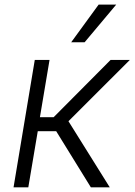

<svg xmlns="http://www.w3.org/2000/svg" viewBox="-20 -802 576 822"><path d="M38 0 128.9 -545.5H192.1L150.9 -300.1H209.5L453.5 -545.5H535.9L273.1 -283L449.9 0H369L220.5 -240.4H141.7L101.2 0ZM284.8 -621.1 402.3 -782.3H477.6L342.3 -621.1Z"/></svg>

Font: Inter P Light
Style: Italic
Weight: 300
Italic angle: 9.39999°
Designer: Rasmus Andersson
Foundry: rsms
Version: Version 3.018;git-588b23468